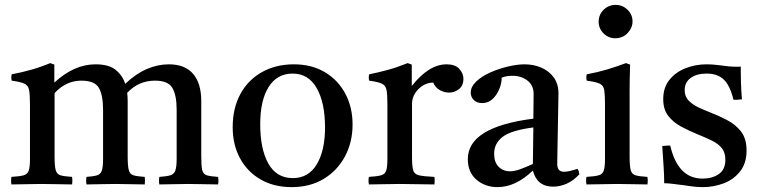

<svg xmlns="http://www.w3.org/2000/svg" viewBox="-20 -756 3122 788"><path d="M634 1Q631 -15 634 -30Q664 -32 679 -36.5Q694 -41 699.5 -56Q705 -71 705 -104V-306Q705 -365 687.5 -395Q670 -425 616 -425Q549 -425 502 -375Q504 -359 504 -341V-114Q504 -75 508.5 -58Q513 -41 528 -36.5Q543 -32 574 -30Q576 -15 574 1Q546 1 518 0Q490 -1 452 -1Q415 -1 387.5 0Q360 1 335 1Q332 -15 335 -30Q364 -32 378.5 -36.5Q393 -41 398 -56Q403 -71 403 -104V-306Q403 -365 386 -395Q369 -425 314 -425Q251 -425 204 -374V-114Q204 -75 208.5 -58Q213 -41 228.5 -36.5Q244 -32 276 -30Q278 -15 276 1Q248 1 218.5 0Q189 -1 151 -1Q115 -1 86 0Q57 1 27 1Q24 -15 27 -30Q61 -32 77 -36.5Q93 -41 98 -56Q103 -71 103 -104V-328Q103 -367 99.5 -386Q96 -405 80.5 -412.5Q65 -420 28 -425Q25 -439 28 -451Q70 -459 109 -470Q148 -481 186 -497L203 -491V-417Q284 -492 372 -492Q427 -492 455 -469Q483 -446 494 -412Q537 -453 582 -472.5Q627 -492 673 -492Q739 -492 772.5 -453Q806 -414 806 -341V-114Q806 -75 810 -58Q814 -41 829 -36.5Q844 -32 875 -30Q878 -15 875 1Q847 1 819 0Q791 -1 754 -1Q716 -1 687.5 0Q659 1 634 1Z M1177 12Q1104 12 1049.5 -19.5Q995 -51 965 -106.5Q935 -162 935 -234Q935 -312 966.5 -370Q998 -428 1055 -460Q1112 -492 1186 -492Q1259 -492 1313 -460Q1367 -428 1397 -372Q1427 -316 1427 -245Q1427 -172 1395.5 -113.5Q1364 -55 1308 -21.5Q1252 12 1177 12ZM1048 -246Q1048 -144 1081.5 -84.5Q1115 -25 1182 -25Q1246 -25 1280 -81.5Q1314 -138 1314 -233Q1314 -334 1280 -394Q1246 -454 1181 -454Q1117 -454 1082.5 -399Q1048 -344 1048 -246Z M1494 1Q1491 -15 1494 -30Q1528 -32 1544 -36.5Q1560 -41 1565 -56Q1570 -71 1570 -104V-328Q1570 -367 1566.5 -386Q1563 -405 1547.5 -412.5Q1532 -420 1495 -425Q1492 -439 1495 -451Q1535 -459 1573 -469.5Q1611 -480 1653 -497L1670 -491V-403Q1740 -492 1813 -492Q1848 -492 1865 -473.5Q1882 -455 1882 -432Q1882 -405 1864 -390.5Q1846 -376 1823 -376Q1804 -376 1785.5 -386Q1767 -396 1758 -417Q1724 -417 1697.5 -390.5Q1671 -364 1671 -329V-114Q1671 -75 1675.5 -58Q1680 -41 1699.5 -36.5Q1719 -32 1763 -30Q1765 -16 1763 1Q1729 1 1693 0Q1657 -1 1619 -1Q1582 -1 1553.5 0Q1525 1 1494 1Z M2250 10Q2184 10 2167 -56Q2096 12 2022 12Q1971 12 1935.5 -18.5Q1900 -49 1900 -103Q1900 -235 2169 -269Q2169 -293 2169.5 -318Q2170 -343 2170 -371Q2170 -406 2144.5 -425.5Q2119 -445 2083 -445Q2057 -445 2039 -437Q2039 -414 2029 -390Q2019 -366 2001.5 -349.5Q1984 -333 1959 -333Q1937 -333 1924.5 -345.5Q1912 -358 1912 -376Q1912 -400 1934.5 -421.5Q1957 -443 1992 -458.5Q2027 -474 2065 -483Q2103 -492 2133 -492Q2170 -492 2201.5 -478.5Q2233 -465 2252.5 -438.5Q2272 -412 2272 -373Q2272 -349 2271 -310.5Q2270 -272 2269.5 -228.5Q2269 -185 2268 -146Q2267 -107 2267 -83Q2267 -51 2295 -51Q2313 -51 2350 -63Q2354 -58 2355.5 -52Q2357 -46 2358 -41Q2333 -14 2305.5 -2Q2278 10 2250 10ZM2167 -83 2169 -233Q2077 -221 2042.5 -194Q2008 -167 2008 -125Q2008 -90 2026.5 -71.5Q2045 -53 2073 -53Q2091 -53 2113.5 -61Q2136 -69 2167 -83Z M2637 1Q2609 1 2579 0Q2549 -1 2514 -1Q2482 -1 2449.5 0Q2417 1 2387 1Q2384 -15 2387 -30Q2421 -32 2437 -36.5Q2453 -41 2458 -56Q2463 -71 2463 -104V-328Q2463 -367 2460 -386Q2457 -405 2441.5 -412.5Q2426 -420 2388 -425Q2385 -439 2388 -451Q2432 -459 2472 -471Q2512 -483 2549 -497L2566 -491Q2565 -460 2564.5 -433Q2564 -406 2564 -382V-114Q2564 -75 2568.5 -58Q2573 -41 2588.5 -36.5Q2604 -32 2637 -30Q2640 -15 2637 1ZM2437 -667Q2437 -696 2457.5 -716Q2478 -736 2507 -736Q2535 -736 2555.5 -716Q2576 -696 2576 -668Q2576 -642 2556 -620.5Q2536 -599 2505 -599Q2477 -599 2457 -619Q2437 -639 2437 -667Z M2731 -158Q2746 -92 2779 -57.5Q2812 -23 2864 -23Q2903 -23 2930 -41.5Q2957 -60 2957 -100Q2957 -130 2942.5 -148Q2928 -166 2902.5 -178.5Q2877 -191 2845 -204Q2808 -219 2775.5 -236.5Q2743 -254 2722.5 -280.5Q2702 -307 2702 -349Q2702 -397 2727.5 -428.5Q2753 -460 2793.5 -476Q2834 -492 2880 -492Q2903 -492 2926 -489Q2949 -486 2951 -486Q2971 -483 2988 -482.5Q3005 -482 3006 -482Q3007 -482 3010.5 -482Q3014 -482 3020 -483Q3020 -451 3021 -418Q3022 -385 3025 -348Q3024 -348 3021 -348Q3012 -347 3004.5 -346.5Q2997 -346 2990 -347Q2977 -403 2951.5 -428.5Q2926 -454 2880 -454Q2839 -454 2814.5 -436Q2790 -418 2790 -386Q2790 -360 2806 -343.5Q2822 -327 2845 -316Q2868 -305 2889 -297Q2928 -282 2963.5 -263.5Q2999 -245 3021.5 -216Q3044 -187 3044 -138Q3044 -86 3017.5 -52.5Q2991 -19 2950 -3.5Q2909 12 2864 12Q2838 12 2812.5 8Q2787 4 2785 4Q2783 4 2768.5 2Q2754 0 2736.5 -2Q2719 -4 2706 -4Q2706 -35 2703.5 -73Q2701 -111 2698 -157Q2700 -157 2703 -157Q2712 -158 2718.5 -158.5Q2725 -159 2731 -158Z"/></svg>

Font: Castoro
Style: Regular
Weight: 400
Designer: John Hudson
Foundry: Tiro Typeworks Ltd.
Version: Version 2.04